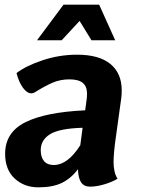

<svg xmlns="http://www.w3.org/2000/svg" viewBox="-20 -795 608 825"><path d="M478 -207Q468 -138 468 -98Q468 -54 485 -27Q462 -13 428.5 -3Q395 7 367 7Q341 7 328.5 -11.5Q316 -30 315 -68Q285 -28 245.5 -9Q206 10 145 10Q84 10 43 -28Q2 -66 2 -134Q2 -226 88.5 -269.5Q175 -313 346 -321L353 -373Q354 -380 354 -392Q354 -423 336 -438.5Q318 -454 278 -454Q239 -454 205.5 -439.5Q172 -425 129 -398Q122 -394 115 -394Q96 -394 78.5 -418Q61 -442 51 -481Q91 -512 163 -536Q235 -560 311 -560Q406 -560 454.5 -520Q503 -480 503 -407Q503 -385 501 -373ZM325 -171 335 -246Q234 -243 194.5 -218Q155 -193 155 -150Q155 -120 169 -103Q183 -86 211 -86Q271 -86 325 -171ZM253 -775H406L475 -622H373L322 -705L245 -622H139Z"/></svg>

Font: Krub
Style: Bold Italic
Weight: 700
Italic angle: -8°
Designer: Ekaluck Peanpanawate
Foundry: Cadson Demak Co.,Ltd.
Version: Version 1.000; ttfautohint (v1.6)